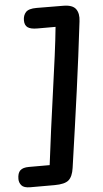

<svg xmlns="http://www.w3.org/2000/svg" viewBox="-112 -970 594 1104"><g transform="rotate(-5 184.5 -418.0)"><path d="M17 94Q-20 94 -33.5 78Q-47 62 -47 41Q-47 7 -31.5 -8Q-16 -23 19 -23H139Q151 -122 165.5 -230Q180 -338 195 -444.5Q210 -551 222.5 -645.5Q235 -740 242 -812H137Q98 -812 81 -824.5Q64 -837 64 -865Q64 -894 80.5 -912Q97 -930 142 -930L296 -929Q350 -929 369 -903Q388 -877 382 -832Q370 -730 357.5 -633Q345 -536 331.5 -436.5Q318 -337 302.5 -228.5Q287 -120 269 5Q262 54 239 74Q216 94 157 94Z"/></g></svg>

Font: Pacifico
Style: Regular
Weight: 400
Designer: Vernon Adams
Foundry: Vernon Adams
Version: Version 3.010; ttfautohint (v1.8.4.7-5d5b)